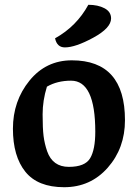

<svg xmlns="http://www.w3.org/2000/svg" viewBox="-20 -770 580 802"><path d="M280 -518Q502 -518 502 -268Q502 -151 430 -69.5Q358 12 248 12Q138 12 86 -52.5Q34 -117 34 -232.5Q34 -348 103 -433Q172 -518 280 -518ZM176 -408Q158 -350 158 -292Q158 -234 162 -202Q166 -170 177 -138Q200 -73 267.5 -73Q335 -73 356.5 -109Q378 -145 378 -220Q378 -433 277 -433Q219 -433 176 -408ZM210 -610Q300 -660 349 -750Q389 -750 416.5 -735.5Q444 -721 444 -693Q444 -653 369.5 -612.5Q295 -572 251 -572Q218 -572 210 -610Z"/></svg>

Font: Salsa
Style: Regular
Weight: 400
Designer: John Vargas Beltrn
Foundry: John Vargas Beltran
Version: Version 1.002